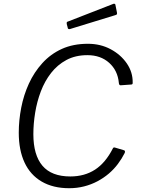

<svg xmlns="http://www.w3.org/2000/svg" viewBox="-20 -983 742 1013"><path d="M444 -752Q510 -752 563.5 -723.5Q617 -695 649 -648.5Q681 -602 680 -547Q681 -537 672 -537L616 -533Q608 -533 607 -546Q601 -611 556 -651.5Q511 -692 441 -692Q378 -692 330.5 -666.5Q283 -641 249.5 -598Q216 -555 195.5 -501Q175 -447 165.5 -388.5Q156 -330 156 -275Q156 -165 204 -108.5Q252 -52 351 -52Q426 -52 481.5 -88Q537 -124 576 -201Q579 -207 588 -204L635 -190Q642 -187 638 -176Q623 -146 602 -118Q581 -90 554 -67Q527 -44 494 -26.5Q461 -9 423.5 0.5Q386 10 345 10Q260 10 200 -25Q140 -60 109.5 -125.5Q79 -191 79 -283Q79 -348 92 -415Q105 -482 132.5 -542Q160 -602 203.5 -650Q247 -698 306.5 -725Q366 -752 444 -752ZM589 -957 597 -917Q598 -912 597 -908.5Q596 -905 588 -903L350 -830Q344 -828 340.5 -830.5Q337 -833 337 -838L332 -857Q331 -867 335 -868L579 -963Q582 -964 585.5 -962.5Q589 -961 589 -957Z"/></svg>

Font: Libre Franklin Thin Light
Style: Italic
Weight: 300
Italic angle: -8°
Version: Version 3.000